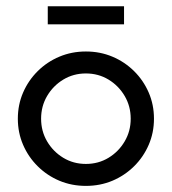

<svg xmlns="http://www.w3.org/2000/svg" viewBox="-20 -591 554 619"><path d="M256.9 8.3Q211.1 8.3 171.5 -8.3Q131.9 -25 101.7 -54.9Q71.5 -84.7 54.5 -124Q37.5 -163.2 37.5 -208.3Q37.5 -253.5 54.5 -292.7Q71.5 -331.9 101.7 -361.8Q131.9 -391.7 171.5 -408.3Q211.1 -425 256.9 -425Q302.8 -425 342.4 -408.3Q381.9 -391.7 412.2 -361.8Q442.4 -331.9 459.4 -292.7Q476.4 -253.5 476.4 -208.3Q476.4 -163.2 459.4 -124Q442.4 -84.7 412.2 -54.9Q381.9 -25 342.4 -8.3Q302.8 8.3 256.9 8.3ZM256.9 -62.5Q297.2 -62.5 329.9 -82.3Q362.5 -102.1 381.9 -135.1Q401.4 -168.1 401.4 -208.3Q401.4 -248.6 381.9 -281.6Q362.5 -314.6 329.9 -334.4Q297.2 -354.2 256.9 -354.2Q216.7 -354.2 184 -334.4Q151.4 -314.6 131.9 -281.6Q112.5 -248.6 112.5 -208.3Q112.5 -168.1 131.9 -135.1Q151.4 -102.1 184 -82.3Q216.7 -62.5 256.9 -62.5ZM134 -512.5V-570.8H379.9V-512.5Z"/></svg>

Font: Afacad Flux
Style: Regular
Weight: 400
Designer: Kristian Moeller
Foundry: Dicotype
Version: Version 1.100